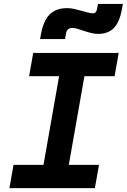

<svg xmlns="http://www.w3.org/2000/svg" viewBox="-20 -965 650 985"><path d="M182.1 0 304.2 -693.4H434.1L312 0ZM28.3 0 49.3 -119.1H487.8L466.8 0ZM129.4 -574.2 150.4 -693.4H588.9L567.9 -574.2ZM185.5 -764.6 189.9 -789.1Q202.6 -858.9 234.9 -891.1Q267.1 -923.3 324.7 -923.3Q341.3 -923.3 360.1 -919.2Q378.9 -915 397.5 -909.9Q416 -904.8 431.6 -900.6Q447.3 -896.5 457.5 -896.5Q473.6 -896.5 478 -919.4L482.4 -944.8H610.4L606 -920.4Q594.2 -853 564.7 -822Q535.2 -791 482.9 -791Q466.3 -791 447.8 -795.7Q429.2 -800.3 411.1 -806.4Q393.1 -812.5 377.7 -817.1Q362.3 -821.8 351.6 -821.8Q323.7 -821.8 318.8 -793.9L313.5 -764.6Z"/></svg>

Font: Cascadia Code PL
Style: Italic
Weight: 400
Italic angle: -10°
Monospace: yes
Designer: Aaron Bell
Foundry: Saja Typeworks
Version: Version 2404.023